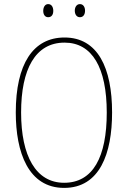

<svg xmlns="http://www.w3.org/2000/svg" viewBox="-20 -907 624 937"><path d="M191 -854C191 -837 199 -823 215 -823C232 -823 240 -836 240 -854C240 -872 232 -887 215 -887C199 -887 191 -871 191 -854ZM345 -855C345 -837 354 -823 370 -823C387 -823 395 -837 395 -855C395 -873 386 -887 370 -887C354 -887 345 -872 345 -855ZM527 -358C527 -576 457 -724 295 -724C141 -724 57 -594 57 -358C57 -164 118 10 293 10C467 10 527 -158 527 -358ZM83 -358C83 -569 152 -699 295 -699C430 -699 501 -576 501 -358C501 -141 434 -15 293 -15C155 -15 83 -146 83 -358Z"/></svg>

Font: Noto Sans Hebrew Condensed Thin
Style: Regular
Weight: 100
Width: 3
Designer: Monotype Design Team
Foundry: Monotype Imaging Inc.
Version: Version 2.004